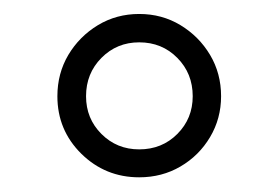

<svg xmlns="http://www.w3.org/2000/svg" viewBox="-20 -791 389 268"><path d="M288.6 -656.7Q288.6 -625.5 273.2 -599.6Q257.8 -573.7 231.9 -558.6Q206.1 -543.5 174.3 -543.5Q127 -543.5 93.5 -576.4Q60.1 -609.4 60.1 -656.7Q60.1 -688.5 75.4 -714.4Q90.8 -740.2 116.7 -755.9Q142.6 -771.5 174.3 -771.5Q206.1 -771.5 231.9 -755.9Q257.8 -740.2 273.2 -714.4Q288.6 -688.5 288.6 -656.7ZM249 -656.7Q249 -688.5 227.5 -710.2Q206.1 -731.9 174.3 -731.9Q143.1 -731.9 121.6 -710.2Q100.1 -688.5 100.1 -656.7Q100.1 -625.5 121.6 -604Q143.1 -582.5 174.3 -582.5Q206.1 -582.5 227.5 -604Q249 -625.5 249 -656.7Z"/></svg>

Font: Estedad-FD Regular
Style: FD-Regular
Weight: 400
Designer: Amin Abedi
Version: Version 7.3